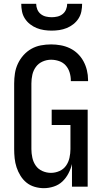

<svg xmlns="http://www.w3.org/2000/svg" viewBox="-20 -975 540 1003"><path d="M209 8Q185 8 161 1Q137 -6 118.5 -21Q100 -36 87 -57Q74 -78 66.5 -101Q59 -124 56.5 -148Q54 -172 54 -196V-539Q54 -565 58 -591.5Q62 -618 73.5 -642.5Q85 -667 103 -687Q121 -707 144 -720Q167 -733 193.5 -738Q220 -743 247 -743Q272 -743 297 -738.5Q322 -734 345 -723Q368 -712 386 -694.5Q404 -677 416 -655Q428 -633 434 -608Q440 -583 440 -558V-551H350V-555Q350 -576 343.5 -597Q337 -618 323 -633.5Q309 -649 288.5 -656Q268 -663 247 -663Q224 -663 202.5 -653.5Q181 -644 167.5 -625.5Q154 -607 149 -584.5Q144 -562 144 -539V-196Q144 -174 149 -151Q154 -128 167 -109.5Q180 -91 201.5 -81.5Q223 -72 246 -72Q269 -72 290.5 -81.5Q312 -91 325 -109.5Q338 -128 343 -151Q348 -174 348 -196V-322H250V-402H438V0H356V-118Q350 -93 337.5 -69Q325 -45 306 -27Q287 -9 261 -0.5Q235 8 209 8ZM250 -815Q230 -815 210 -818Q190 -821 171.5 -828.5Q153 -836 137 -848.5Q121 -861 110 -878Q99 -895 95 -915Q91 -935 91 -955H169Q169 -940 175 -925.5Q181 -911 193 -901.5Q205 -892 220 -888.5Q235 -885 250 -885Q265 -885 280 -888.5Q295 -892 307 -901.5Q319 -911 325 -925.5Q331 -940 331 -955H409Q409 -935 405 -915Q401 -895 390 -878Q379 -861 363 -848.5Q347 -836 328.5 -828.5Q310 -821 290 -818Q270 -815 250 -815Z"/></svg>

Font: Iosevka Medium
Style: Regular
Weight: 500
Monospace: yes
Designer: Belleve Invis
Foundry: Belleve Invis
Version: Version 32.5.0; ttfautohint (v1.8.4)